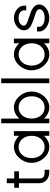

<svg xmlns="http://www.w3.org/2000/svg" viewBox="1184 -2024 859 3268"><g transform="rotate(-90 1614.0 -389.5)"><path d="M210.5 -497H292.5H332.5V-577H292.5H210.5V-664V-704H130.5V-664V-577H92.5H52.5V-497H92.5H130.5V-152C131.5 -48 209.5 20 319.5 20H359.5V-60H319.5C239.5 -60 211.5 -84 210.5 -152Z M477 -281C477 -122 602 20 747 20C747.5 20 748 20 748.5 20C821.1 20 888.1 -15.5 937 -70.8V-20V20H1017V-20V-281V-284.8V-543V-583H937V-543V-491.3C887.5 -547.1 819.6 -583 747 -583C603 -582 477 -441 477 -281ZM557 -281C557 -411 638 -503 747 -503C857 -502 937 -411 937 -281V-276.3C936 -148.8 854.7 -60 747 -60C746.4 -60 745.9 -60 745.3 -60C638.1 -60 557 -152.7 557 -281Z M1150 -281V-20V20H1230V-20V-71.2C1279.4 -15.5 1347.2 20 1420 20C1420.5 20 1421 20 1421.5 20C1568 20 1690 -122.3 1690 -282.9C1690 -441.1 1564.4 -583 1420 -583C1347.5 -582.5 1279.6 -546.8 1230 -490.9V-759V-799H1150V-759ZM1230 -281C1230 -412 1311 -503 1420 -503C1531.3 -502 1610 -410 1610 -278.6C1610 -148.9 1528.3 -60 1420 -60C1419.4 -60 1418.8 -60 1418.3 -60C1311.1 -60 1230 -151.7 1230 -281Z M1832.5 -759V-20V20H1912.5V-20V-759V-799H1832.5Z M2052 -281C2052 -122 2177 20 2322 20C2322.5 20 2323 20 2323.5 20C2396.1 20 2463.1 -15.5 2512 -70.8V-20V20H2592V-20V-281V-284.8V-543V-583H2512V-543V-491.3C2462.5 -547.1 2394.6 -583 2322 -583C2178 -582 2052 -441 2052 -281ZM2132 -281C2132 -411 2213 -503 2322 -503C2432 -502 2512 -411 2512 -281V-276.3C2511 -148.8 2429.7 -60 2322 -60C2321.4 -60 2320.9 -60 2320.3 -60C2213.1 -60 2132 -152.7 2132 -281Z M3152.5 -413C3152.5 -505 3050.5 -583 2942.5 -583C2836.5 -582 2732.5 -505 2732.5 -413C2733.5 -226.1 3092.5 -251 3092.5 -148.7C3092.5 -97.4 3034.7 -60 2942.5 -60C2941.4 -60 2940.3 -60 2939.1 -60C2849.1 -60 2792.5 -99.6 2792.5 -150V-190H2712.5V-150C2712.5 -57 2825.5 20 2942.5 20C2943.2 20 2944 20 2944.7 20C3062.5 20 3172.5 -57.7 3172.5 -150.8C3172.5 -333.9 2812.5 -313.1 2812.5 -413C2813.5 -464 2862.5 -503 2942.5 -503C3023.5 -502 3072.5 -465 3072.5 -413V-373H3152.5Z"/></g></svg>

Font: Nordica Advanced
Style: Regular
Weight: 300
Version: Version 1.07